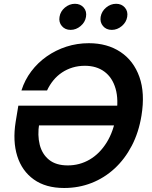

<svg xmlns="http://www.w3.org/2000/svg" viewBox="-20 -961 783 992"><path d="M311.5 10.3Q216.3 10.3 154.8 -33.7Q93.3 -77.6 69.1 -154.8Q44.9 -231.9 61 -332L74.7 -415H627L609.9 -313H150.9L182.6 -322.3Q172.9 -262.2 185.3 -213.1Q197.8 -164.1 233.6 -135.3Q269.5 -106.4 330.1 -106.4Q391.6 -106.4 443.4 -136.7Q495.1 -167 531 -224.6Q566.9 -282.2 580.1 -363.8Q593.8 -445.8 577.1 -503.2Q560.5 -560.5 519.5 -590.8Q478.5 -621.1 418.5 -621.1Q384.8 -621.1 355 -612.1Q325.2 -603 300.3 -586.4Q275.4 -569.8 256.1 -546.4Q236.8 -522.9 223.1 -493.7H90.8Q107.9 -547.9 141.6 -592.5Q175.3 -637.2 221.7 -669.7Q268.1 -702.1 323.2 -720Q378.4 -737.8 439 -737.8Q534.2 -737.8 602.3 -692.6Q670.4 -647.5 700.2 -563.7Q730 -480 710.9 -363.3Q696.8 -276.9 660.9 -208Q625 -139.2 572 -90.3Q519 -41.5 452.9 -15.6Q386.7 10.3 311.5 10.3ZM557.6 -806.6Q528.8 -806.6 512.2 -826.4Q495.6 -846.2 500 -874Q504.9 -902.3 528.1 -921.9Q551.3 -941.4 580.1 -941.4Q608.4 -941.4 625.2 -921.9Q642.1 -902.3 637.2 -874Q632.8 -846.2 609.4 -826.4Q585.9 -806.6 557.6 -806.6ZM344.7 -806.6Q316.4 -806.6 299.6 -826.4Q282.7 -846.2 287.6 -874Q292 -902.3 315.4 -921.9Q338.9 -941.4 367.2 -941.4Q395.5 -941.4 412.4 -921.9Q429.2 -902.3 424.3 -874Q419.9 -846.2 396.5 -826.4Q373 -806.6 344.7 -806.6Z"/></svg>

Font: Inter 17pt SemiBold
Style: Italic
Weight: 600
Italic angle: -9.3988°
Version: Version 4.001;git-66647c0bb